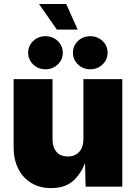

<svg xmlns="http://www.w3.org/2000/svg" viewBox="-20 -942 686 969"><path d="M237.3 7.3Q180.2 7.3 137.5 -18.8Q94.7 -44.9 71.8 -91.3Q48.8 -137.7 48.8 -197.3V-542.5H245.1V-238.8Q245.1 -198.2 265.4 -175.3Q285.6 -152.3 322.8 -152.3Q346.7 -152.3 364.3 -162.8Q381.8 -173.3 391.4 -192.9Q400.9 -212.4 400.9 -239.7V-542.5H597.2V0H412.1L408.7 -140.1H416.5Q397.5 -77.1 355.2 -34.9Q313 7.3 237.3 7.3ZM435.5 -592.3Q398.9 -592.3 373.5 -616.7Q348.1 -641.1 348.1 -675.8Q348.1 -710.9 373.5 -735.1Q398.9 -759.3 435.5 -759.3Q472.2 -759.3 497.6 -735.1Q522.9 -710.9 522.9 -675.8Q522.9 -641.1 497.6 -616.7Q472.2 -592.3 435.5 -592.3ZM209.5 -592.3Q172.9 -592.3 147.5 -616.7Q122.1 -641.1 122.1 -675.8Q122.1 -710.9 147.5 -735.1Q172.9 -759.3 209.5 -759.3Q246.1 -759.3 271.5 -735.1Q296.9 -710.9 296.9 -675.8Q296.9 -641.1 271.5 -616.7Q246.1 -592.3 209.5 -592.3ZM267.1 -792.5 176.8 -921.9H314L372.1 -792.5Z"/></svg>

Font: Inter 16pt Black
Style: Regular
Weight: 900
Version: Version 4.001;git-66647c0bb